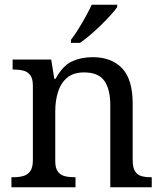

<svg xmlns="http://www.w3.org/2000/svg" viewBox="-20 -786 685 806"><path d="M28 0V-42H36Q59 -42 77.5 -47Q96 -52 107 -67.5Q118 -83 118 -114V-426Q118 -456 107 -470.5Q96 -485 78 -489.5Q60 -494 38 -494H33V-536H195L208 -455H213Q244 -511 282.5 -528.5Q321 -546 369 -546Q448 -546 492.5 -499.5Q537 -453 537 -350V-114Q537 -83 546.5 -67.5Q556 -52 573 -47Q590 -42 612 -42H617V0H443V-345Q443 -410 418.5 -446Q394 -482 333 -482Q288 -482 261.5 -459.5Q235 -437 223.5 -400Q212 -363 212 -320V-109Q212 -80 223 -65.5Q234 -51 252 -46.5Q270 -42 292 -42H297V0ZM278 -619Q293 -638 309 -664Q325 -690 340 -717Q355 -744 365 -766H472V-756Q463 -743 445 -723Q427 -703 404.5 -681Q382 -659 359 -639.5Q336 -620 316 -606H278Z"/></svg>

Font: Noto Rashi Hebrew
Style: Regular
Weight: 400
Version: Version 1.006